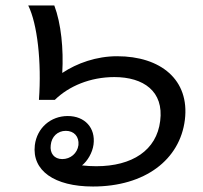

<svg xmlns="http://www.w3.org/2000/svg" viewBox="-20 -669 739 700"><path d="M319 11C509 11 636 -87 654 -232C672 -378 566 -464 407 -464C332 -464 261 -439 207 -403C212 -490 203 -583 178 -649H83C116 -582 132 -444 122 -305H180C231 -355 309 -388 397 -388C503 -388 578 -336 564 -228C551 -121 462 -63 331 -63C314 -63 295 -64 279 -66C299 -82 317 -112 321 -142C329 -203 289 -246 227 -246C165 -246 115 -203 107 -140C96 -47 178 11 319 11ZM165 -140C168 -171 190 -192 220 -192C250 -192 269 -171 266 -140C262 -110 237 -89 207 -89C178 -89 161 -110 165 -140Z"/></svg>

Font: TPK Tissa Web Medium
Style: Italic
Weight: 500
Italic angle: -7°
Designer: Jacques Le Bailly, Suppakit Chalermlarp | Katatrad Co.,Ltd.
Foundry: Jacques Le Bailly, Cadson Demak Co.,Ltd.
Version: Version 5.000;Glyphs 3.1.2 (3151)